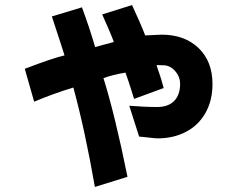

<svg xmlns="http://www.w3.org/2000/svg" viewBox="-20 -593 960 759"><path d="M820 -261Q820 -196 792.5 -147Q765 -98 715.5 -72Q666 -46 603 -46Q593 -46 561 -50L530 -53L491 -175Q551 -170 602 -170Q645 -170 668.5 -194Q692 -218 692 -261Q692 -290 672 -312.5Q652 -335 625 -335Q609 -335 604.5 -335.5Q600 -336 599 -336Q603 -321 608 -308Q617 -283 627 -245L510 -202L501 -231Q490 -267 476 -306Q423 -297 389 -284Q434 -141 484 106L355 146Q317 -74 270 -247Q191 -223 115 -191L78 -321Q187 -363 235 -374Q232 -382 222 -415L185 -528L304 -564Q336 -477 356 -407L430 -427Q420 -456 384 -536L502 -573Q538 -495 554 -453Q611 -456 619 -456Q710 -456 765 -403Q820 -350 820 -261Z"/></svg>

Font: BM Euljiro oraeorae
Style: Regular
Weight: 400
Designer: Bongjin Kim; Bomjun Kim; Myungsoo Han; Hyesun Chae; Mikyoung Jeong; Wujin Sim; Minjae Kang; Suwha Jang;
Foundry: Sandoll Inc.
Version: Version 1.000;hotconv 1.0.109;makeexe 2.5.65596